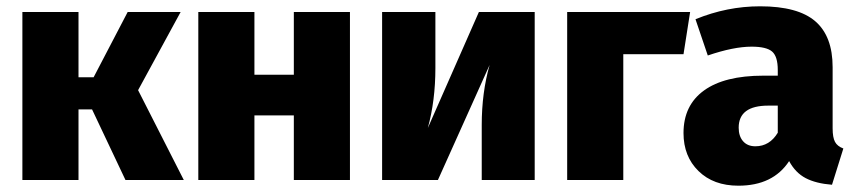

<svg xmlns="http://www.w3.org/2000/svg" viewBox="-20 -571 2717 609"><path d="M553 -533 418 -285 563 0H378L272 -224H229V0H51V-533H229V-326H277L385 -533Z M912 0V-205H787V0H609V-533H787V-334H912V-533H1090V0Z M1676 -533V0H1508V-175Q1508 -277 1533 -365L1369 0H1192V-533H1361V-355Q1361 -252 1337 -165L1499 -533Z M1957 0H1779V-533H2169L2148 -399H1957Z M2621 -164Q2621 -135 2628.5 -121Q2636 -107 2655 -100L2619 15Q2568 11 2535.5 -6Q2503 -23 2483 -60Q2432 18 2322 18Q2243 18 2195.5 -28.5Q2148 -75 2148 -149Q2148 -237 2213 -284Q2278 -331 2401 -331H2447V-349Q2447 -392 2429 -407.5Q2411 -423 2364 -423Q2307 -423 2225 -395L2186 -510Q2286 -551 2391 -551Q2511 -551 2566 -503.5Q2621 -456 2621 -358ZM2376 -107Q2421 -107 2447 -150V-236H2417Q2323 -236 2323 -166Q2323 -139 2337 -123Q2351 -107 2376 -107Z"/></svg>

Font: FiraGO ExtraBold
Style: Regular
Weight: 800
Designer: bBox Type
Foundry: bBox Type GmbH
Version: Version 1.001;PS 001.001;hotconv 1.0.88;makeotf.lib2.5.64775